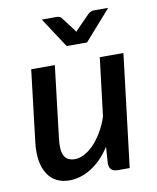

<svg xmlns="http://www.w3.org/2000/svg" viewBox="-82 -784 701 856"><g transform="rotate(-10 268.0 -356.0)"><path d="M37 0ZM188 -510 149.5 -186Q142.5 -131.5 155.8 -106.5Q169 -81.5 203.5 -81.5Q224.5 -81.5 247 -93.2Q269.5 -105 290.2 -126.5Q311 -148 329 -178.5Q347 -209 359.5 -246.5L391.5 -510H498.5L437 0H383.5Q344.5 0 344.5 -38L349.5 -111.5Q310.5 -52 262.2 -22.2Q214 7.5 163 7.5Q131 7.5 106 -5.2Q81 -18 65 -42.8Q49 -67.5 43 -103.5Q37 -139.5 42.5 -186L81 -510ZM166 -720H234Q240.5 -720 246 -717.5Q251.5 -715 254 -712L300.5 -651L308 -639.5L318.5 -651L378.5 -712Q382.5 -714.5 388.5 -717.2Q394.5 -720 400.5 -720H466.5L347 -584.5H254.5Z"/></g></svg>

Font: Lato Semibold
Style: Italic
Weight: 600
Italic angle: -7°
Designer: Lukasz Dziedzic
Foundry: tyPoland Lukasz Dziedzic
Version: Version 2.006; 2014-01-15